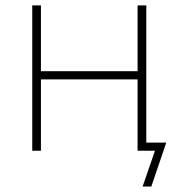

<svg xmlns="http://www.w3.org/2000/svg" viewBox="-20 -559 677 712"><path d="M99.6 -539.1H131.8V-294.9H490.2V-539.1H522.5V0H490.2V-264.6H131.8V0H99.6ZM554.7 0H491.2V-30.3H596.7L541 132.8H508.8Z"/></svg>

Font: Min Sans VF VF
Style: Regular
Weight: 400
Designer: Jinseong-Kim, NotoSansCJK, Nunito
Foundry: Jinseong-Kim
Version: Version 1.420;Glyphs 3.1.2 (3151)